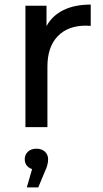

<svg xmlns="http://www.w3.org/2000/svg" viewBox="-20 -555 450 838"><path d="M376 -535V-442Q368 -443 354 -443Q276 -443 231.5 -396.5Q187 -350 187 -264V0H91V-530H183V-441Q208 -487 257 -511Q306 -535 376 -535ZM190 140Q190 164 177 191L147 263H97L120 183Q105 178 96.5 167Q88 156 88 140Q88 120 102 107Q116 94 139 94Q162 94 176 107Q190 120 190 140Z"/></svg>

Font: APTA Sans Medium
Style: Bold
Weight: 500
Version: Version 7.200